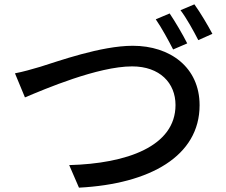

<svg xmlns="http://www.w3.org/2000/svg" viewBox="-20 -855 1040 885"><path d="M49 -517 95 -406C185 -444 431 -549 589 -549C717 -549 789 -472 789 -371C789 -180 564 -101 299 -94L344 10C672 -7 900 -136 900 -370C900 -545 764 -644 592 -644C445 -644 246 -572 165 -547C128 -536 86 -524 49 -517ZM762 -793 698 -766C725 -727 757 -668 778 -627L843 -655C823 -695 787 -756 762 -793ZM876 -835 812 -808C840 -771 872 -713 894 -670L959 -699C940 -735 903 -798 876 -835Z"/></svg>

Font: Noto Sans CJK SC Medium
Style: Regular
Weight: 500
Designer: Ryoko NISHIZUKA 西塚涼子 (kana, bopomofo & ideographs); Paul D. Hunt (Latin, Greek & Cyrillic); Sandoll Communications 산돌커뮤니
Foundry: Adobe
Version: Version 2.004;hotconv 1.0.118;makeotfexe 2.5.65603